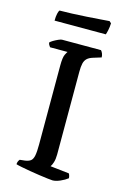

<svg xmlns="http://www.w3.org/2000/svg" viewBox="-129 -917 641 977"><g transform="rotate(15 191.5 -429.0)"><path d="M251 0Q244 0 224.5 -2.5Q205 -5 179.5 -8.5Q154 -12 128.5 -16.5Q103 -21 82.5 -25Q62 -29 53 -32Q53 -40 56 -47Q59 -54 63 -58L90 -61Q110 -64 120 -72Q130 -80 134 -100Q138 -120 138 -158V-574Q138 -618 146 -633.5Q154 -649 156 -651H64Q62 -655 58.5 -659Q55 -663 53 -673Q58 -679 70 -686Q82 -693 94.5 -698.5Q107 -704 113 -704H318Q323 -699 327 -689.5Q331 -680 331 -669L289 -656Q269 -650 258.5 -640Q248 -630 244 -613.5Q240 -597 240 -569V-133Q240 -109 234.5 -91.5Q229 -74 223 -67L322 -56Q324 -54 326.5 -46.5Q329 -39 329 -32Q314 -20 291 -10Q268 0 251 0ZM51 -788Q51 -810 54.5 -825Q58 -840 62 -844Q89 -844 126.5 -845.5Q164 -847 203.5 -849.5Q243 -852 275 -854.5Q307 -857 322 -858L332 -849Q331 -828 327.5 -812Q324 -796 321 -788Z"/></g></svg>

Font: Texturina 12pt
Style: Regular
Weight: 400
Designer: Guillermo Torres Carreño
Foundry: Omnibus-Type
Version: Version 1.002